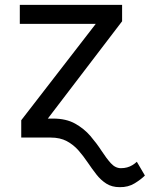

<svg xmlns="http://www.w3.org/2000/svg" viewBox="-20 -566 616 790"><path d="M169.9 -78.1H198.2Q252 -78.1 289.1 -57.4Q326.2 -36.6 352.1 -6.3Q377.9 23.9 397.7 54.4Q417.5 85 436 105.5Q454.6 126 477.5 126Q491.2 126 502.9 122.8Q514.6 119.6 524.7 113.5Q534.7 107.4 543 99.6L576.2 156.2Q560.1 172.4 533.7 188.5Q507.3 204.6 472.7 204.1Q440.4 204.1 417.5 189.5Q394.5 174.8 376.5 151.6Q358.4 128.4 340.8 102.3Q323.2 76.2 303 53Q282.7 29.8 255.1 14.9Q227.5 0 188.5 0H169.9ZM176.8 -78.1V0H67.4V-71.3L374 -467.8H61.5V-545.9H482.4V-478.5Z"/></svg>

Font: Inter
Style: Regular
Weight: 400
Designer: Rasmus Andersson
Foundry: rsms
Version: Version 4.000;git-8c9346024